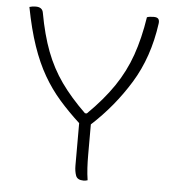

<svg xmlns="http://www.w3.org/2000/svg" viewBox="-52 -759 754 817"><g transform="rotate(5 325.0 -350.0)"><path d="M352 7Q343 10 335 10Q308 10 301.5 -8.5Q295 -27 295 -50V-232Q247 -276 208 -320.5Q169 -365 138 -418.5Q107 -472 83 -542Q59 -612 41 -706Q53 -710 68 -710Q96 -710 100 -687Q117 -593 143.5 -523.5Q170 -454 211.5 -395.5Q253 -337 316 -276H324Q391 -342 434.5 -406Q478 -470 503.5 -542.5Q529 -615 543 -706Q548 -708 555.5 -709Q563 -710 572 -710Q587 -710 592 -703Q597 -696 595 -683Q575 -538 507.5 -428Q440 -318 345 -231V-100Q345 -72 346.5 -45.5Q348 -19 352 7Z"/></g></svg>

Font: Recursive Sn Csl St Lt
Style: Regular
Weight: 300
Version: Version 1.079;hotconv 1.0.112;makeotfexe 2.5.65598; ttfautoh